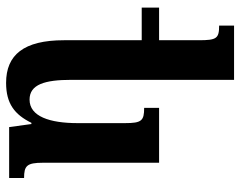

<svg xmlns="http://www.w3.org/2000/svg" viewBox="-99 -443 788 630"><g transform="rotate(-90 295.0 -128.0)"><path d="M478 131V0H585V-57H478V-312C478 -444 430 -502 338 -502C270 -502 234 -474 207 -419H203L193 -492H26V-443C66 -443 76 -434 76 -381V0H256V-49C214 -49 206 -57 206 -112V-267C206 -359 228 -425 283 -425C333 -425 348 -375 348 -288V246H526V197C484 197 478 189 478 131Z"/></g></svg>

Font: Noto Serif Armenian Condensed
Style: Bold
Weight: 700
Width: 3
Designer: Monotype Design Team
Foundry: Monotype Imaging Inc.
Version: Version 2.008